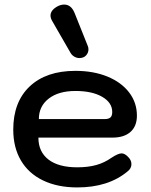

<svg xmlns="http://www.w3.org/2000/svg" viewBox="-20 -810 662 840"><path d="M38 -243Q38 -364 110 -432Q182 -500 310 -500Q389 -500 450 -475Q511 -450 545 -405.5Q579 -361 579 -304Q579 -258 551 -233Q523 -208 472 -208H148Q148 -146 192 -112Q236 -78 318 -78Q365 -78 401 -88Q437 -98 468 -120Q497 -139 512 -139Q525 -139 539 -125Q555 -110 555 -92Q555 -73 538 -60Q454 10 318 10Q232 10 168.5 -20.5Q105 -51 71.5 -108Q38 -165 38 -243ZM438 -289Q455 -289 463 -296Q471 -303 471 -320Q471 -361 427 -386.5Q383 -412 310 -412Q236 -412 193 -378.5Q150 -345 150 -289ZM289 -578 209 -717Q201 -730 201 -742Q201 -766 233 -783Q247 -790 261 -790Q291 -790 306 -754L364 -609Q367 -602 367 -594Q367 -579 356.5 -567.5Q346 -556 327 -556Q316 -556 305.5 -562Q295 -568 289 -578Z"/></svg>

Font: Kodchasan SemiBold
Style: Regular
Weight: 600
Version: Version 1.000; ttfautohint (v1.6)